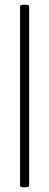

<svg xmlns="http://www.w3.org/2000/svg" viewBox="-20 -653 208 823"><path d="M86 -633Q105 -633 105 -626V143Q105 150 86 150Q66 150 66 143V-626Q66 -633 86 -633Z"/></svg>

Font: Cormorant SC
Style: Regular
Weight: 400
Designer: Christian Thalmann (Catharsis Fonts)
Foundry: Catharsis Fonts
Version: Version 4.000